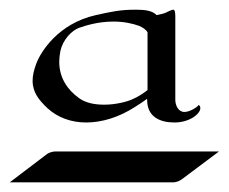

<svg xmlns="http://www.w3.org/2000/svg" viewBox="-34 -667 474 398"><path d="M-13.7 -289.1H326.2C331.1 -289.1 338.4 -292 342.3 -294.9L419.9 -353H80.1C76.2 -353 68.4 -351.1 64 -348.1ZM325.3 -646.9C323.7 -646.9 319.7 -645.8 312.1 -641.9C308.9 -639.5 296.4 -636.8 290.7 -635.7C281.5 -645.2 266.2 -646.9 246.9 -646.9C215.1 -646.9 197.8 -643 164.8 -635.7C87.1 -618.5 50.1 -559.7 40.9 -534.3C36 -521 33.6 -509.8 33.6 -499.7C33.6 -475.1 46.9 -459.5 64.2 -442.9C85.5 -423.2 113.7 -413.1 144.7 -413.1C176.9 -413.1 212.3 -423.7 245.3 -445C252.9 -449.4 261.8 -455.7 271 -462.2V-460.1C271 -424.3 298 -413.1 327.8 -413.1C359.1 -413.1 381.3 -431.1 381.3 -442.9C381.3 -447.8 378.1 -449.4 377.3 -449.4C378.1 -447.2 360.8 -434.9 348.3 -434.9C335.4 -434.9 329.4 -448.9 329.4 -460.1V-632.9C329.4 -640 328.6 -646.9 325.3 -646.9ZM271.8 -599.9V-480.3C262.6 -472.9 249.7 -465 241.3 -461.7C230.4 -456.2 205.8 -450 182.1 -450C163.2 -450 143.9 -453.2 129.4 -463.9C106.1 -480.8 88.8 -505.4 88.8 -539C88.8 -545.5 89.6 -552.9 91.2 -561.4C96.4 -584.9 114.5 -603.7 130.2 -609.4C143.1 -613.8 168.8 -622.3 201 -622.3C222.3 -622.3 240.4 -618.5 254.5 -613.3C261 -610.5 268.6 -606.2 271.8 -599.9Z"/></svg>

Font: Pierce
Style: Roman
Weight: 500
Version: Version 0.2.0